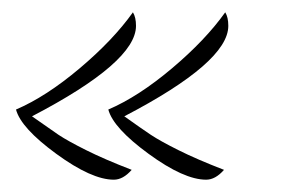

<svg xmlns="http://www.w3.org/2000/svg" viewBox="-20 -336 475 312"><path d="M6 -158Q55 -179 109.5 -225Q164 -271 196 -316Q201 -308 201 -294Q201 -235 32 -147L75 -117Q90 -107 120 -92Q150 -77 194 -60Q180 -44 165 -44Q129 -44 71.5 -86Q14 -128 6 -158ZM156 -158Q205 -179 259.5 -225Q314 -271 346 -316Q351 -308 351 -294Q351 -235 182 -147Q210 -127 225 -117Q240 -107 270 -92Q300 -77 344 -60Q330 -44 315 -44Q279 -44 221.5 -86Q164 -128 156 -158Z"/></svg>

Font: DancingScriptRegular
Style: Regular
Weight: 400
Designer: Pablo Impallari
Foundry: Pablo Impallari. www.impallari.com
Version: Version 1.002